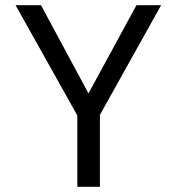

<svg xmlns="http://www.w3.org/2000/svg" viewBox="-20 -720 681 740"><path d="M278 0V-275L40 -700H138L321 -360L506 -700H601L365 -277V0Z"/></svg>

Font: Overpass
Style: Regular
Weight: 400
Designer: Delve Withrington, Dave Bailey, Thomas Jockin
Foundry: Delve Fonts LLC
Version: Version 4.000